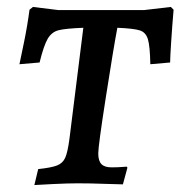

<svg xmlns="http://www.w3.org/2000/svg" viewBox="-20 -528 520 553"><path d="M94 -348 36 -343Q39 -357 49 -405.5Q59 -454 65 -500L75 -508L148 -499H395L472 -508L480 -500Q476 -454 473 -407.5Q470 -361 470 -348L413 -343Q412 -395 406 -415Q400 -435 382.5 -440.5Q365 -446 318 -448Q307 -390 285 -249Q263 -108 263 -86Q263 -65 272 -55.5Q281 -46 301 -46Q319 -46 330.5 -47Q342 -48 345 -48L347 -45L334 3Q319 3 280.5 1.5Q242 0 204 0Q177 0 134.5 2Q92 4 79 5L90 -41Q128 -45 144.5 -51.5Q161 -58 168 -74Q175 -90 180 -128L220 -448Q169 -446 149 -441Q129 -436 117.5 -416.5Q106 -397 94 -348Z"/></svg>

Font: Alegreya SC Medium
Style: Italic
Weight: 500
Italic angle: -7°
Designer: Juan Pablo del Peral
Foundry: Huerta Tipografica
Version: Version 2.007; ttfautohint (v1.6)